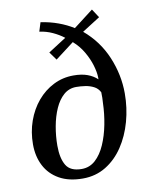

<svg xmlns="http://www.w3.org/2000/svg" viewBox="-88 -850 739 930"><g transform="rotate(-10 281.5 -385.0)"><path d="M244.1 14.2Q175.3 14.2 128.4 -12.5Q81.5 -39.1 57.9 -85.2Q34.2 -131.3 34.2 -190.4Q34.2 -251 53.2 -304.7Q72.3 -358.4 106.4 -398.9Q140.6 -439.5 186.3 -462.4Q231.9 -485.4 284.7 -485.4Q324.7 -485.4 353 -475.1Q381.3 -464.8 401.4 -445.8Q401.4 -448.2 401.4 -450.9Q401.4 -453.6 401.4 -456.1Q400.9 -481 390.9 -514.9Q380.9 -548.8 360.8 -583.5Q340.8 -618.2 310.1 -645L218.3 -575.2L189.5 -615.2L277.8 -671.9Q252.9 -690.9 223.1 -704.6Q193.4 -718.3 159.2 -723.1L172.9 -767.1Q218.8 -760.3 258.8 -745.6Q298.8 -731 332 -710L428.7 -784.2L456.5 -741.7L368.2 -685.5Q441.4 -624 478.3 -536.4Q515.1 -448.7 515.1 -356.9Q515.1 -285.6 496.6 -219Q478 -152.3 443.1 -99.9Q408.2 -47.4 357.9 -16.6Q307.6 14.2 244.1 14.2ZM246.6 -32.2Q285.6 -32.2 314.2 -58.3Q342.8 -84.5 361.8 -127.9Q380.9 -171.4 391.1 -224.1Q401.4 -276.9 402.8 -329.1Q403.8 -340.8 404.1 -354.5Q404.3 -368.2 403.8 -381.8Q393.6 -401.9 374.5 -411.6Q355.5 -421.4 332.5 -424.8Q309.6 -428.2 288.6 -428.2Q252.9 -428.2 226.8 -405.3Q200.7 -382.3 183.6 -343.8Q166.5 -305.2 158 -258.1Q149.4 -210.9 149.4 -163.6Q149.4 -101.6 170.2 -66.9Q190.9 -32.2 246.6 -32.2Z"/></g></svg>

Font: Gelasio Medium
Style: Italic
Weight: 500
Italic angle: -8.5°
Designer: Eben Sorkin
Foundry: Eben Sorkin
Version: Version 1.008